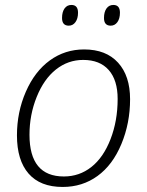

<svg xmlns="http://www.w3.org/2000/svg" viewBox="-20 -739 589 769"><path d="M316.9 -541Q404.8 -541 452.9 -488Q501 -435.1 501 -341.8Q501 -245.6 466.1 -161.9Q431.2 -78.1 370.6 -34.2Q310.1 9.8 231 9.8Q141.1 9.8 94.5 -43.7Q47.9 -97.2 47.9 -196.8Q47.9 -290 83.5 -371.6Q119.1 -453.1 179.7 -497.1Q240.2 -541 316.9 -541ZM313 -499Q252.4 -499 204.1 -460.7Q155.8 -422.4 127 -350.8Q98.1 -279.3 98.1 -199.2Q98.1 -32.2 235.8 -32.2Q297.9 -32.2 345.9 -70.1Q394 -107.9 422.6 -181.4Q451.2 -254.9 451.2 -342.8Q451.2 -418 415.5 -458.5Q379.9 -499 313 -499ZM396.5 -667Q396.5 -690.9 406.5 -705.1Q416.5 -719.2 434.1 -719.2Q460.4 -719.2 460.4 -688Q460.4 -664.6 450.2 -650.4Q439.9 -636.2 423.3 -636.2Q396.5 -636.2 396.5 -667ZM228.5 -667Q228.5 -690.9 238.5 -705.1Q248.5 -719.2 266.1 -719.2Q292.5 -719.2 292.5 -688Q292.5 -664.6 282.2 -650.4Q272 -636.2 255.4 -636.2Q228.5 -636.2 228.5 -667Z"/></svg>

Font: CAA NEO Sans Light
Style: Italic
Weight: 300
Italic angle: -12°
Version: Version 1.10